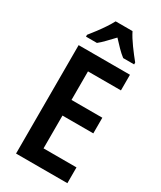

<svg xmlns="http://www.w3.org/2000/svg" viewBox="-231 -1016 920 1095"><g transform="rotate(30 229.0 -468.5)"><path d="M412 0H74V-714H412V-611H195V-423H398V-320H195V-104H412ZM300 -937Q317 -903 346.5 -862.5Q376 -822 403 -789V-777H331Q310 -793 288.5 -815Q267 -837 244 -862Q220 -837 198.5 -814.5Q177 -792 158 -777H86V-789Q103 -810 123 -836.5Q143 -863 160.5 -889.5Q178 -916 189 -937Z"/></g></svg>

Font: Noto Sans Khmer UI Condensed SemiBold
Style: Regular
Weight: 600
Width: 3
Designer: Danh Hong and the Monotype Design Team
Foundry: Monotype Imaging Inc.
Version: Version 2.002; ttfautohint (v1.8.4.7-5d5b)